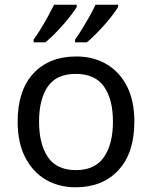

<svg xmlns="http://www.w3.org/2000/svg" viewBox="-20 -786 645 816"><path d="M551 -269Q551 -136 483.5 -63Q416 10 301 10Q230 10 174.5 -22.5Q119 -55 87 -117.5Q55 -180 55 -269Q55 -402 122 -474Q189 -546 304 -546Q377 -546 432.5 -513.5Q488 -481 519.5 -419.5Q551 -358 551 -269ZM146 -269Q146 -174 183.5 -118.5Q221 -63 303 -63Q384 -63 422 -118.5Q460 -174 460 -269Q460 -364 422 -418Q384 -472 302 -472Q220 -472 183 -418Q146 -364 146 -269ZM482 -756Q474 -743 459 -723Q444 -703 424.5 -681Q405 -659 385.5 -639.5Q366 -620 349 -606H299V-618Q313 -637 329 -663Q345 -689 360.5 -716.5Q376 -744 386 -766H482ZM306 -756Q298 -743 283 -723Q268 -703 248.5 -681Q229 -659 209.5 -639.5Q190 -620 173 -606H123V-618Q137 -637 153 -663Q169 -689 184 -716.5Q199 -744 210 -766H306Z"/></svg>

Font: Noto Sans Sundanese
Style: Regular
Weight: 400
Designer: Monotype Design Team (Regular), Sérgio L. Martins (other weights)
Foundry: Monotype Imaging Inc.
Version: Version 2.003